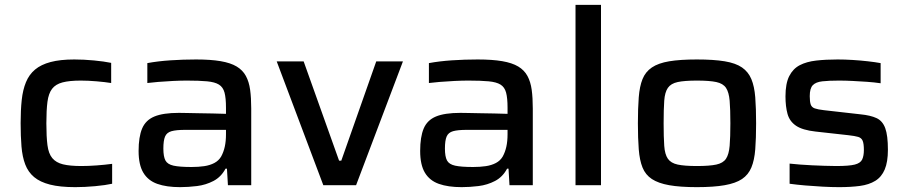

<svg xmlns="http://www.w3.org/2000/svg" viewBox="-20 -763 3735 791"><path d="M290 8Q227 8 186 -2.5Q145 -13 120.5 -33.5Q96 -54 84 -85.5Q72 -117 68.5 -159.5Q65 -202 65 -256Q65 -309 69.5 -351Q74 -393 87 -424.5Q100 -456 124.5 -476.5Q149 -497 188.5 -507.5Q228 -518 286 -518Q325 -518 367 -514Q409 -510 438 -504V-421Q413 -425 378 -428Q343 -431 313 -431Q266 -431 237.5 -423.5Q209 -416 194.5 -397Q180 -378 175.5 -343.5Q171 -309 171 -255Q171 -200 175.5 -165Q180 -130 195.5 -111.5Q211 -93 239.5 -86Q268 -79 315 -79Q344 -79 378 -81.5Q412 -84 442 -88V-6Q415 0 372 4Q329 8 290 8Z M722 8Q666 8 628 -5.5Q590 -19 570.5 -51.5Q551 -84 551 -141Q551 -199 565.5 -233.5Q580 -268 616 -283Q652 -298 717 -298Q728 -298 749.5 -297.5Q771 -297 799.5 -296.5Q828 -296 857 -295.5Q886 -295 911 -294V-319Q911 -359 905 -381.5Q899 -404 882 -414.5Q865 -425 833 -428Q801 -431 750 -431Q725 -431 693 -429.5Q661 -428 631.5 -425.5Q602 -423 587 -421V-503Q630 -511 682 -514.5Q734 -518 788 -518Q848 -518 889 -511Q930 -504 955 -489Q980 -474 993 -450Q1006 -426 1010.5 -393Q1015 -360 1015 -316V0H919L915 -68H909Q891 -34 859.5 -17.5Q828 -1 791.5 3.5Q755 8 722 8ZM769 -75Q798 -75 821.5 -78.5Q845 -82 863 -91.5Q881 -101 891 -118Q901 -136 906 -158.5Q911 -181 911 -210V-228H743Q706 -228 686.5 -222.5Q667 -217 660 -200.5Q653 -184 653 -151Q653 -118 661.5 -102Q670 -86 695 -80.5Q720 -75 769 -75Z M1312 0 1120 -510H1231L1377 -101H1386L1530 -510H1640L1447 0Z M1882 8Q1826 8 1788 -5.5Q1750 -19 1730.5 -51.5Q1711 -84 1711 -141Q1711 -199 1725.5 -233.5Q1740 -268 1776 -283Q1812 -298 1877 -298Q1888 -298 1909.5 -297.5Q1931 -297 1959.5 -296.5Q1988 -296 2017 -295.5Q2046 -295 2071 -294V-319Q2071 -359 2065 -381.5Q2059 -404 2042 -414.5Q2025 -425 1993 -428Q1961 -431 1910 -431Q1885 -431 1853 -429.5Q1821 -428 1791.5 -425.5Q1762 -423 1747 -421V-503Q1790 -511 1842 -514.5Q1894 -518 1948 -518Q2008 -518 2049 -511Q2090 -504 2115 -489Q2140 -474 2153 -450Q2166 -426 2170.5 -393Q2175 -360 2175 -316V0H2079L2075 -68H2069Q2051 -34 2019.5 -17.5Q1988 -1 1951.5 3.5Q1915 8 1882 8ZM1929 -75Q1958 -75 1981.5 -78.5Q2005 -82 2023 -91.5Q2041 -101 2051 -118Q2061 -136 2066 -158.5Q2071 -181 2071 -210V-228H1903Q1866 -228 1846.5 -222.5Q1827 -217 1820 -200.5Q1813 -184 1813 -151Q1813 -118 1821.5 -102Q1830 -86 1855 -80.5Q1880 -75 1929 -75Z M2351 0V-743H2456V0Z M2851 8Q2782 8 2737 0Q2692 -8 2665.5 -25.5Q2639 -43 2627 -73Q2615 -103 2611.5 -148Q2608 -193 2608 -255Q2608 -317 2611.5 -362Q2615 -407 2627 -437Q2639 -467 2665.5 -485Q2692 -503 2737 -510.5Q2782 -518 2851 -518Q2920 -518 2965.5 -510.5Q3011 -503 3037 -485Q3063 -467 3075.5 -437Q3088 -407 3091.5 -362Q3095 -317 3095 -255Q3095 -193 3091.5 -148Q3088 -103 3075.5 -73Q3063 -43 3037 -25.5Q3011 -8 2965.5 0Q2920 8 2851 8ZM2851 -79Q2903 -79 2931 -85Q2959 -91 2971 -109Q2983 -127 2986 -162.5Q2989 -198 2989 -255Q2989 -313 2986 -348Q2983 -383 2971 -401Q2959 -419 2931 -425Q2903 -431 2851 -431Q2800 -431 2772 -425Q2744 -419 2731.5 -401Q2719 -383 2716.5 -348Q2714 -313 2714 -255Q2714 -198 2716.5 -162.5Q2719 -127 2731.5 -109Q2744 -91 2772 -85Q2800 -79 2851 -79Z M3437 8Q3406 8 3369 6Q3332 4 3297 1Q3262 -2 3233 -6V-89Q3253 -87 3276.5 -85Q3300 -83 3325.5 -82Q3351 -81 3376 -80Q3401 -79 3425 -79Q3478 -79 3501.5 -85Q3525 -91 3532 -106Q3539 -121 3539 -145Q3539 -171 3534 -183Q3529 -195 3515.5 -199Q3502 -203 3475 -206L3340 -221Q3286 -227 3259.5 -245Q3233 -263 3224.5 -293.5Q3216 -324 3216 -366Q3216 -419 3231.5 -449.5Q3247 -480 3275 -494.5Q3303 -509 3342.5 -513.5Q3382 -518 3431 -518Q3460 -518 3492.5 -516Q3525 -514 3555.5 -510.5Q3586 -507 3608 -503V-420Q3581 -424 3551.5 -426Q3522 -428 3492.5 -429.5Q3463 -431 3436 -431Q3395 -431 3368 -428Q3341 -425 3328.5 -412Q3316 -399 3316 -367Q3316 -344 3320 -332.5Q3324 -321 3336.5 -316.5Q3349 -312 3375 -309L3525 -292Q3566 -288 3591 -276.5Q3616 -265 3627 -235Q3638 -205 3638 -146Q3638 -96 3625 -65Q3612 -34 3586 -18Q3560 -2 3522.5 3Q3485 8 3437 8Z"/></svg>

Font: Saira SemiExpanded Medium
Style: Regular
Weight: 500
Width: 6
Designer: Hector Gatti with collaboration of the Omnibus-Type team
Foundry: Omnibus-Type
Version: Version 1.101